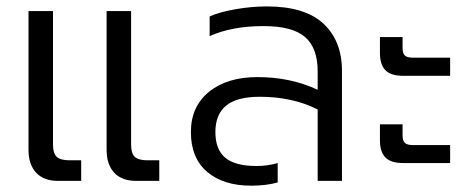

<svg xmlns="http://www.w3.org/2000/svg" viewBox="-20 -570 1488 605"><path d="M163.1 0Q117.7 0 93.8 -25.9Q69.8 -51.8 69.8 -98.1V-535.2H147V-115.2Q147 -86.4 158.9 -75.7Q170.9 -64.9 199.2 -64.9H235.8V0ZM409.2 0Q363.8 0 339.8 -25.9Q315.9 -51.8 315.9 -98.1V-535.2H393.1V-115.2Q393.1 -86.4 404.8 -75.7Q416.5 -64.9 444.8 -64.9H481.9V0Z M772 15.1Q683.6 15.1 632.6 -28.6Q581.5 -72.3 581.5 -153.8Q581.5 -234.4 638.7 -280.8Q695.8 -327.1 791.5 -327.1Q895.5 -327.1 981 -287.1V-345.2Q981 -419.4 940.9 -453.6Q900.9 -487.8 810.5 -487.8Q710.4 -487.8 640.6 -456.1V-518.1Q669.9 -531.7 721.2 -540.8Q772.5 -549.8 820.8 -549.8Q940.4 -549.8 999 -495.6Q1057.6 -441.4 1057.6 -346.2V0H981V-225.1Q901.4 -265.1 798.8 -265.1Q726.6 -265.1 692.6 -237.3Q658.7 -209.5 658.7 -153.8Q658.7 -99.1 689.7 -73Q720.7 -46.9 788.6 -46.9Q822.8 -46.9 855 -56.2V4.9Q818.4 15.1 772 15.1Z M1250.5 -331.1Q1211.4 -331.1 1194.3 -348.9Q1177.2 -366.7 1177.2 -402.8V-453.1H1248.5V-418.9Q1248.5 -401.4 1255.9 -394.8Q1263.2 -388.2 1282.2 -388.2H1398.4V-331.1ZM1250.5 -56.2Q1211.4 -56.2 1194.3 -74Q1177.2 -91.8 1177.2 -127.9V-178.2H1248.5V-144Q1248.5 -126.5 1255.9 -119.6Q1263.2 -112.8 1282.2 -112.8H1398.4V-56.2Z"/></svg>

Font: Prompt Light
Style: Regular
Weight: 300
Designer: Katatrad Team
Foundry: CadsonDemak
Version: Version 1.000;PS 001.000;hotconv 1.0.88;makeotf.lib2.5.64775